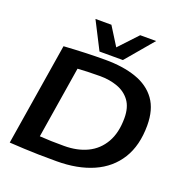

<svg xmlns="http://www.w3.org/2000/svg" viewBox="-161 -1079 1184 1234"><g transform="rotate(20 430.5 -462.5)"><path d="M359 10Q291 10 237.5 9Q184 8 136 5.5Q88 3 36 0L149 -700Q227 -705 296 -707.5Q365 -710 432 -710Q554 -710 643 -679Q732 -648 780.5 -581Q829 -514 829 -405Q829 -268 771.5 -175.5Q714 -83 608.5 -36.5Q503 10 359 10ZM371 -99Q462 -99 530 -132Q598 -165 636.5 -232Q675 -299 675 -399Q675 -473 642.5 -517Q610 -561 555.5 -580.5Q501 -600 437 -600Q391 -600 350 -598.5Q309 -597 283 -595L204 -104Q248 -101 284 -100Q320 -99 371 -99ZM697 -935 538 -747H378L282 -935H391L470 -809L588 -935Z"/></g></svg>

Font: Georama Extended SemiBold
Style: Italic
Weight: 600
Width: 7
Italic angle: -9°
Designer: Jean-Baptiste Levee
Foundry: Production Type
Version: Version 1.000